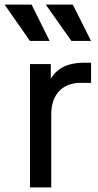

<svg xmlns="http://www.w3.org/2000/svg" viewBox="-59 -819 429 839"><path d="M72 0H165V-321C165 -407 216 -457 292 -457H339V-545H306C240 -545 191 -522 163 -475V-539H72ZM-39 -799 72 -640H158L79 -799ZM141 -799 253 -640H339L259 -799Z"/></svg>

Font: Mluvka Medium
Style: Regular
Weight: 500
Designer: Modified by Jiří Krblich, Original typeface by Gumpita Rahayu
Foundry: Gumpita Rahayu & Jiří Krblich
Version: Version 2.000;Glyphs 3.1.1 (3134)